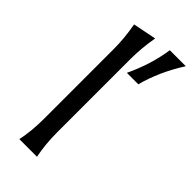

<svg xmlns="http://www.w3.org/2000/svg" viewBox="-243 -818 869 869"><g transform="rotate(45 191.5 -383.0)"><path d="M280.8 -766.1H383.3Q316.9 -662.1 289.1 -556.2H215.8Q266.1 -662.6 280.8 -766.1ZM84 0Q97.7 -65.9 97.7 -143.6V-589.8Q97.7 -659.2 84 -734.4L196.3 -756.8Q183.1 -680.7 183.1 -614.7V-143.6Q183.1 -66.4 196.8 0Z"/></g></svg>

Font: Classica
Style: Book
Weight: 400
Designer: Wojciech Kalinowski "wmk69" (wmk69@o2.pl)
Foundry: Wojciech Kalinowski "wmk69" (wmk69@o2.pl)
Version: Version 2.1.1; 2021-05-14